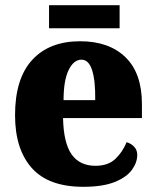

<svg xmlns="http://www.w3.org/2000/svg" viewBox="-20 -710 602 740"><path d="M301 10Q167 10 102.5 -62.5Q38 -135 38 -266Q38 -407 104 -479Q170 -551 289 -551Q400 -551 463.5 -489.5Q527 -428 527 -309V-255H223Q225 -159 256 -115Q287 -71 348 -71Q396 -71 424 -97Q452 -123 468 -162Q485 -157 497 -144.5Q509 -132 509 -113Q509 -84 488.5 -55.5Q468 -27 422 -8.5Q376 10 301 10ZM347 -324Q348 -399 335 -439.5Q322 -480 294 -480Q264 -480 244.5 -440Q225 -400 225 -324ZM169 -601V-690H441V-601Z"/></svg>

Font: Noto Serif Armenian SemiCondensed Black
Style: Regular
Weight: 900
Width: 4
Designer: Monotype Design Team
Foundry: Monotype Imaging Inc.
Version: Version 2.008; ttfautohint (v1.8.4.7-5d5b)